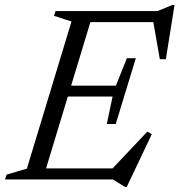

<svg xmlns="http://www.w3.org/2000/svg" viewBox="-37 -714 714 764"><path d="M247.5 -628.5 178 -651 184 -670H336L133 0H-17L-11 -19L70 -43ZM571.5 -635.5 592 -626H275L289.5 -670H589.5L650 -694.5H657.5L623 -478.5H599ZM460 29.5 412 0H84.5L99 -44H441L401.5 -34L549.5 -190.5L567 -180L467.5 29.5ZM423.5 -220.5H388L411 -330H185.5L198.5 -373H424L468 -482.5H503.5L463.5 -351.5Z"/></svg>

Font: Newsreader Text
Style: Italic
Weight: 400
Italic angle: -17°
Designer: Hugues Gentile
Foundry: Production Type
Version: Version 1.001